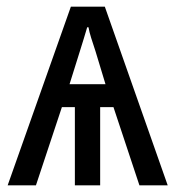

<svg xmlns="http://www.w3.org/2000/svg" viewBox="-20 -557 527 577"><path d="M267 -403 297 -304H189L220 -403Q226 -423 231.5 -440Q237 -457 242 -475H246Q248 -462 254 -443Q260 -424 267 -403ZM193 -537 3 0H88L166 -235H205V0H281V-235H321L399 0H484L295 -537Z"/></svg>

Font: Noto Sans Display SemiCondensed
Style: Regular
Weight: 400
Width: 4
Designer: Monotype Design team
Foundry: Monotype Imaging Inc.
Version: 1.000